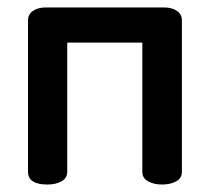

<svg xmlns="http://www.w3.org/2000/svg" viewBox="-20 -494 562 514"><path d="M102 -474H420Q440 -474 453.5 -465Q467 -456 467 -439V-34Q467 -17 451.5 -8.5Q436 0 414 0Q392 0 376.5 -8.5Q361 -17 361 -34V-380H160V-34Q160 -17 144.5 -8.5Q129 0 107 0Q55 0 55 -34V-439Q55 -456 68.5 -465Q82 -474 102 -474Z"/></svg>

Font: AkaAcidDosis
Style: SemiBold
Weight: 600
Designer: Edgar Tolentino, Pablo Impallari, Igino Marini, Cyberella
Foundry: Edgar Tolentino, Pablo Impallari, Igino Marini, Cyberella
Version: Version 1.007